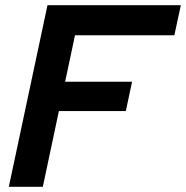

<svg xmlns="http://www.w3.org/2000/svg" viewBox="-20 -720 717 740"><path d="M14 0 163 -700H677L652 -584H269L231 -405H489L465 -292H207L145 0Z"/></svg>

Font: Rosa Sans SemiBold
Style: Italic
Weight: 600
Italic angle: -12°
Designer: Pentagram / MCKL
Foundry: Pentagram / MCKL
Version: Version 1.005;September 16, 2019;FontCreator 11.5.0.2425 64-